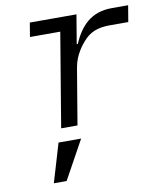

<svg xmlns="http://www.w3.org/2000/svg" viewBox="-85 -585 770 904"><g transform="rotate(-10 300.0 -133.5)"><path d="M256 0 301.1 -269.2C311.1 -328.8 346.9 -371.1 360.1 -386C391 -421.9 427.9 -437.9 487.9 -437.9H576L589.1 -516H511C411.9 -516 360.1 -459.9 323.9 -377.8H318.9L342 -516H119L108 -448.9H252.8L177.9 0ZM99.1 248.9H160.2L262.1 63.9H154.1Z"/></g></svg>

Font: Margiela Mono Italic Italic
Style: Regular
Weight: 400
Designer: Mike Abbink, Paul van der Laan, Pieter van Rosmalen
Foundry: Bold Monday
Version: Version 2.003 2021